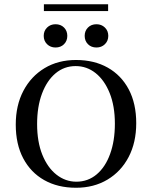

<svg xmlns="http://www.w3.org/2000/svg" viewBox="-20 -861 706 892"><path d="M333.1 11.3Q248.4 11.3 185.5 -24.2Q122.6 -59.7 87.9 -125.4Q53.2 -191.1 53.2 -282.3Q53.2 -371.8 88.7 -439.1Q124.2 -506.5 187.1 -544.4Q250 -582.3 333.1 -582.3Q417.7 -582.3 480.6 -546.8Q543.5 -511.3 578.2 -445.6Q612.9 -379.8 612.9 -288.7Q612.9 -199.2 577.8 -131.9Q542.7 -64.5 479.4 -26.6Q416.1 11.3 333.1 11.3ZM334.7 -16.9Q388.7 -16.9 429 -50.8Q469.4 -84.7 491.5 -145.6Q513.7 -206.5 513.7 -286.3Q513.7 -368.5 489.5 -428.6Q465.3 -488.7 424.2 -521.4Q383.1 -554 331.5 -554Q278.2 -554 237.9 -520.2Q197.6 -486.3 175 -425.8Q152.4 -365.3 152.4 -284.7Q152.4 -202.4 176.6 -142.3Q200.8 -82.3 242.3 -49.6Q283.9 -16.9 334.7 -16.9ZM237.9 -640.3Q214.5 -640.3 198.8 -655.6Q183.1 -671 183.1 -694.4Q183.1 -717.7 198.8 -733.1Q214.5 -748.4 237.9 -748.4Q262.1 -748.4 277.4 -733.1Q292.7 -717.7 292.7 -694.4Q292.7 -671 277.4 -655.6Q262.1 -640.3 237.9 -640.3ZM428.2 -640.3Q404 -640.3 388.7 -655.6Q373.4 -671 373.4 -694.4Q373.4 -717.7 388.7 -733.1Q404 -748.4 428.2 -748.4Q451.6 -748.4 467.3 -733.1Q483.1 -717.7 483.1 -694.4Q483.1 -671 467.3 -655.6Q451.6 -640.3 428.2 -640.3ZM183.9 -809.7V-841.1H482.3V-809.7Z"/></svg>

Font: Playfair 5pt SemiExpanded Light Medium
Style: Regular
Weight: 500
Version: Version 2.203